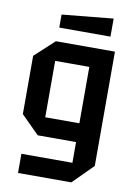

<svg xmlns="http://www.w3.org/2000/svg" viewBox="-95 -786 688 986"><g transform="rotate(10 249.5 -293.0)"><path d="M70 140V40H336V-68H136L42 -162V-466L144 -560H452V36L348 140ZM158 -460V-166H336V-460ZM149 -632V-700L416 -726V-632Z"/></g></svg>

Font: Tektur SemiCondensed Medium
Style: Regular
Weight: 500
Width: 4
Designer: Adam Jagosz
Foundry: Adam Jagosz
Version: Version 1.005;gftools[0.9.30]